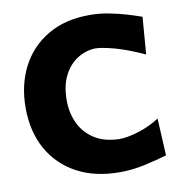

<svg xmlns="http://www.w3.org/2000/svg" viewBox="-90 -911 955 1010"><g transform="rotate(-10 387.0 -406.0)"><path d="M469.2 15.6Q336.9 15.6 240.2 -36.6Q143.6 -88.9 91.3 -183.1Q39.1 -277.3 39.1 -403.3Q39.1 -525.4 88.1 -620.8Q137.2 -716.3 230.2 -771.5Q323.2 -826.7 455.1 -826.7Q505.9 -826.7 555.9 -817.1Q606 -807.6 650.1 -794.4Q694.3 -781.2 728 -769L712.4 -570.3Q621.1 -612.3 553.7 -630.4Q486.3 -648.4 453.1 -648.4Q402.8 -646.5 358.4 -618.7Q314 -590.8 286.4 -537.4Q258.8 -483.9 258.8 -404.3Q258.8 -337.9 284.9 -282.2Q311 -226.6 364 -192.6Q417 -158.7 496.6 -156.7Q539.6 -156.7 599.6 -175.3Q659.7 -193.8 712.9 -228L723.1 -29.8Q672.4 -14.6 605 0.5Q537.6 15.6 469.2 15.6Z"/></g></svg>

Font: Pinar ExtraBold
Style: Regular
Weight: 800
Designer: Amin Abedi
Version: Version 3.000